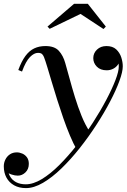

<svg xmlns="http://www.w3.org/2000/svg" viewBox="-76 -706 651 986"><path d="M57.5 260Q22.5 260 -3.2 245.8Q-29 231.5 -42.8 206.2Q-56.5 181 -56.5 148Q-56.5 129.5 -48.2 113Q-40 96.5 -25 86.5Q-10 76.5 10.5 76.5Q24.5 76.5 38.8 82.8Q53 89 62.5 102Q72 115 72 135.5Q72 162.5 54.8 179.2Q37.5 196 15.5 196Q1 196 -15.8 190.5Q-32.5 185 -44 174.5Q-55.5 164 -55.5 148H-36.5Q-36.5 177 -25.5 197.8Q-14.5 218.5 6.5 229.5Q27.5 240.5 56.5 240.5Q94.5 240.5 138.8 213.8Q183 187 228.8 141.2Q274.5 95.5 318.8 39Q363 -17.5 401.8 -77.5Q440.5 -137.5 470.2 -194Q500 -250.5 517 -295Q534 -339.5 534 -364.5Q534 -384 527.2 -403.5Q520.5 -423 506.5 -436.2Q492.5 -449.5 470.5 -449.5V-468.5Q490.5 -468.5 506.2 -459.8Q522 -451 530.8 -436.8Q539.5 -422.5 539.5 -407Q539.5 -389 530.2 -375Q521 -361 505.5 -353Q490 -345 472 -345Q439.5 -345 421.2 -363.8Q403 -382.5 403 -407.5Q403 -433 422 -451.2Q441 -469.5 470.5 -469.5Q502.5 -469.5 520.8 -452.5Q539 -435.5 546.8 -411.2Q554.5 -387 554.5 -365.5Q554.5 -337.5 537.2 -290.2Q520 -243 489.5 -184.8Q459 -126.5 419 -64.8Q379 -3 333.2 54.8Q287.5 112.5 239.5 159Q191.5 205.5 144.8 232.8Q98 260 57.5 260ZM319 64Q301 32.5 283.2 -9.8Q265.5 -52 249 -99.5Q232.5 -147 217.5 -194.5Q202.5 -242 189.8 -285Q177 -328 167 -361.2Q157 -394.5 150 -412.5Q147 -420.5 140.8 -427.5Q134.5 -434.5 119 -434.5Q99 -434.5 77.8 -413Q56.5 -391.5 37 -338.5L18 -346.5Q34.5 -391.5 54.5 -418.5Q74.5 -445.5 99.8 -457.5Q125 -469.5 157.5 -469.5Q204 -469.5 226.2 -445Q248.5 -420.5 259 -382.5Q269 -349 281.2 -303Q293.5 -257 308.8 -207.2Q324 -157.5 343 -110.5Q362 -63.5 386.5 -27Q378 -15.5 370.5 -4.5Q363 6.5 355 17.5Q347 28.5 338.2 40Q329.5 51.5 319 64ZM179 -558 168 -569.5 304.5 -686.5H375L467.5 -569.5L455.5 -557L337.5 -634.5Z"/></svg>

Font: Bodoni Moda 11pt Medium
Style: Italic
Weight: 500
Italic angle: -13°
Designer: Owen Earl
Foundry: indestructible type
Version: Version 2.004